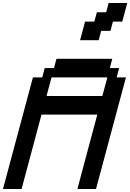

<svg xmlns="http://www.w3.org/2000/svg" viewBox="-20 -1270 875 1290"><path d="M500 0H625L826.2 -750H763.7L780.3 -812.5H717.8L734.4 -875H359.4L342.8 -812.5H280.3L263.7 -750H201.2L0 0H125Q147 -83 191.9 -250Q236.8 -417 258.8 -500H633.8Q611.3 -417 566.7 -250Q522 -83 500 0ZM667.5 -625H292.5Q298.3 -646 309.6 -687.7Q320.8 -729.5 326.2 -750H701.2Q695.8 -729.5 684.6 -687.5Q673.3 -645.5 667.5 -625ZM518.1 -1000H643.1L659.7 -1062.5H722.2L738.8 -1125H801.3Q807.1 -1146 818.4 -1187.5Q829.6 -1229 835 -1250H710L693.4 -1187.5H630.9L613.8 -1125H551.3Q545.9 -1104 534.9 -1062.3Q523.9 -1020.5 518.1 -1000Z"/></svg>

Font: Faithful 32x
Style: Oblique
Weight: 400
Foundry: Faithful Resource Pack
Version: Version 1.0; January 27, 2023